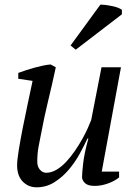

<svg xmlns="http://www.w3.org/2000/svg" viewBox="-20 -787 582 819"><path d="M488 -55V-30Q468 -14 439.5 -4Q411 6 384 6Q355 6 342.5 -6Q330 -18 330 -32Q330 -50 335 -92.5Q340 -135 357 -196H353Q340 -168 320.5 -132Q301 -96 274 -64Q247 -32 212.5 -10Q178 12 136 12Q101 12 77 -12.5Q53 -37 53 -82Q53 -104 60 -147Q67 -190 77 -241Q87 -292 98.5 -345.5Q110 -399 119 -442L58 -451V-476Q74 -482 92.5 -488Q111 -494 129.5 -499Q148 -504 165 -507.5Q182 -511 196 -512L218 -500Q202 -425 185.5 -357.5Q169 -290 155 -215Q150 -191 144.5 -161.5Q139 -132 139 -97Q139 -76 150.5 -63Q162 -50 177 -50Q199 -50 221 -63Q243 -76 262.5 -97Q282 -118 299.5 -143.5Q317 -169 331 -194Q345 -219 354.5 -240.5Q364 -262 369 -275L413 -500H496L414 -55ZM408 -767Q411 -767 415 -767Q421 -766 429 -766Q442 -764 456 -761.5Q470 -759 482 -754.5Q494 -750 500 -745V-726L303 -575L281 -593Z"/></svg>

Font: PTSerif
Style: Italic
Weight: 400
Italic angle: -12°
Designer: A.Korolkova, O.Umpeleva, V.Yefimov
Foundry: ParaType Ltd
Version: Version 1.000W OFL; ttfautohint (v1.2) -l 8 -r 50 -G 200 -x 